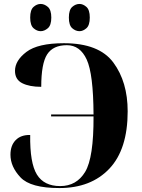

<svg xmlns="http://www.w3.org/2000/svg" viewBox="-20 -943 720 973"><path d="M383 -785Q401 -785 418 -800Q435 -815 435 -854Q435 -893 418 -908Q401 -923 383 -923Q363 -923 346 -908Q329 -893 329 -854Q329 -815 346 -800Q363 -785 383 -785ZM186 -785Q205 -785 222.5 -800Q240 -815 240 -854Q240 -893 222.5 -908Q205 -923 186 -923Q167 -923 150 -908Q133 -893 133 -854Q133 -815 150 -800Q167 -785 186 -785ZM281 10Q441 10 534 -88Q627 -186 627 -379Q627 -528 554.5 -626Q482 -724 304 -724Q172 -724 114 -680Q56 -636 56 -584Q56 -540 92.5 -521.5Q129 -503 189 -503Q189 -621 219 -667.5Q249 -714 319 -714Q386 -714 419.5 -641Q453 -568 454 -363H239V-353H454Q455 -144 411.5 -72Q368 0 285 0Q203 0 167 -58.5Q131 -117 133 -259Q86 -260 59.5 -233Q33 -206 33 -159Q33 -98 84 -44Q135 10 281 10Z"/></svg>

Font: Noto Serif Display SemiCondensed Extra
Style: Regular
Weight: 800
Width: 4
Designer: Monotype Design Team
Foundry: Monotype Imaging Inc.
Version: Version 1.900